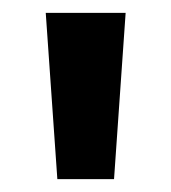

<svg xmlns="http://www.w3.org/2000/svg" viewBox="-20 -734 265 298"><path d="M175 -714 157 -456H69L51 -714Z"/></svg>

Font: Noto Sans Ethiopic ExtraCondensed SemiBold
Style: Regular
Weight: 600
Width: 2
Designer: Monotype Design Team
Foundry: Monotype Imaging Inc.
Version: Version 2.102; ttfautohint (v1.8.4.7-5d5b)